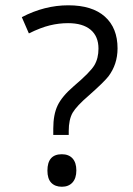

<svg xmlns="http://www.w3.org/2000/svg" viewBox="-20 -695 506 728"><path d="M240.6 -183.5H182V-207.8Q182 -260.4 198.4 -295Q214.9 -329.6 259.4 -368Q322 -421.1 337.7 -447.4Q353.4 -473.7 353.4 -510.6Q353.4 -557.1 323.6 -582.2Q293.7 -607.2 238.1 -607.2Q203.2 -607.2 168.9 -598.8Q134.5 -590.5 89.5 -568.3L62.7 -629.9Q148.6 -674.9 239.1 -674.9Q329.6 -674.9 377.7 -632Q425.7 -589 425.7 -511.6Q425.7 -451 390.8 -405Q372.6 -382.2 316.5 -332.7Q271 -293.7 255.3 -267.4Q240.6 -241.2 240.6 -198.2ZM159.8 -48Q159.8 -110.2 214.4 -110.2Q240.6 -110.2 255.1 -94.3Q269.5 -78.4 269.5 -48.8Q269.5 -19.2 254.8 -3Q240.1 13.1 214.6 13.1Q189.1 13.1 174.4 -2Q159.8 -17.2 159.8 -48Z"/></svg>

Font: Khula
Style: Regular
Weight: 400
Designer: Erin McLaughlin, Steve Matteson
Version: Version 1.000;PS 1.0;hotconv 1.0.72;makeotf.lib2.5.5900; ttf